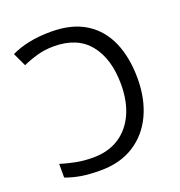

<svg xmlns="http://www.w3.org/2000/svg" viewBox="-132 -835 894 956"><g transform="rotate(-20 315.0 -357.0)"><path d="M239.3 9.8Q180.2 9.8 137.7 2.7Q95.2 -4.4 56.2 -19V-91.3Q96.2 -79.1 137.7 -71Q179.2 -63 226.6 -63Q306.2 -63 363 -99.1Q419.9 -135.3 450.7 -201.7Q481.4 -268.1 481.4 -358.9Q481.4 -493.2 418.5 -572Q355.5 -650.9 230 -650.9Q182.6 -650.9 140.9 -638.9Q99.1 -627 64.9 -611.3L31.7 -682.1Q72.3 -702.1 125.2 -713.1Q178.2 -724.1 242.7 -724.1Q352.1 -724.1 424.3 -679.2Q496.6 -634.3 532.7 -552Q568.8 -469.7 568.8 -357.9Q568.8 -250 530 -167Q491.2 -84 417.5 -37.1Q343.8 9.8 239.3 9.8Z"/></g></svg>

Font: Open Sans
Style: Regular
Weight: 400
Designer: Monotype Design Team
Foundry: Monotype Imaging Inc.
Version: Version 3.000; ttfautohint (v1.8.4)